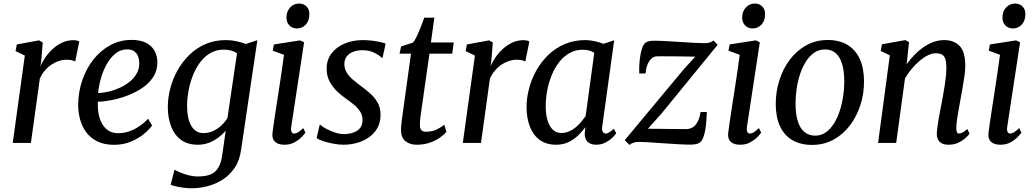

<svg xmlns="http://www.w3.org/2000/svg" viewBox="-20 -786 5690 1056"><path d="M50 0 116.5 -480.5 65.5 -505 72.5 -541.5 194.5 -564 215 -552.5 208 -463.5 202.5 -420Q211 -443 228 -468.2Q245 -493.5 268.5 -515.5Q292 -537.5 321 -551.2Q350 -565 383 -565Q392.5 -565 401.8 -563.2Q411 -561.5 416 -557.5L393.5 -447.5Q388 -451.5 375.8 -454.5Q363.5 -457.5 345 -457.5Q325 -457.5 304.2 -450.8Q283.5 -444 263.8 -431Q244 -418 227.2 -398.5Q210.5 -379 199 -353.5L150 0Z M816.5 -95.5Q802.5 -75.5 773 -50.5Q743.5 -25.5 701.2 -7.5Q659 10.5 607 10.5Q553.5 10.5 515.5 -8.2Q477.5 -27 454 -59Q430.5 -91 420 -130.8Q409.5 -170.5 410 -211.5Q411 -283.5 433.5 -347.5Q456 -411.5 495.5 -460.8Q535 -510 588 -538.2Q641 -566.5 703 -566.5Q752 -566.5 783.2 -550.5Q814.5 -534.5 829.8 -507Q845 -479.5 845.5 -445.5Q846 -398.5 823 -363Q800 -327.5 762 -302Q724 -276.5 680 -260Q636 -243.5 593 -235.2Q550 -227 518 -226.5Q516.5 -195 521.5 -164.2Q526.5 -133.5 539.8 -108.5Q553 -83.5 575.2 -68.5Q597.5 -53.5 630.5 -53.5Q661 -53.5 689.8 -63.2Q718.5 -73 745.2 -91Q772 -109 794.5 -133ZM680.5 -514.5Q643.5 -514.5 615 -491.5Q586.5 -468.5 566.5 -432.2Q546.5 -396 534.8 -354Q523 -312 519.5 -274Q547.5 -275 579 -282.5Q610.5 -290 640.2 -303.8Q670 -317.5 694 -337.2Q718 -357 732 -382Q746 -407 746 -437.5Q745.5 -476 728.2 -495.2Q711 -514.5 680.5 -514.5Z M1306 38Q1298 97 1270 137.8Q1242 178.5 1202.8 203Q1163.5 227.5 1119.8 238.5Q1076 249.5 1035 249.5Q1012.5 249.5 989.5 246.5Q966.5 243.5 947.5 239Q928.5 234.5 918.5 230L940 147.5Q951 154 971.2 162.5Q991.5 171 1017 177.8Q1042.5 184.5 1068.5 184.5Q1109.5 184.5 1136.8 174Q1164 163.5 1180 137.2Q1196 111 1202.5 65L1221.5 -67Q1205 -48 1182 -30.2Q1159 -12.5 1130.2 -1.2Q1101.5 10 1068 10Q1011.5 10 975 -17.2Q938.5 -44.5 920.8 -91.5Q903 -138.5 903 -198Q903 -247 916.2 -298.8Q929.5 -350.5 955.8 -398Q982 -445.5 1020.8 -483.5Q1059.5 -521.5 1110 -543.5Q1160.5 -565.5 1222.5 -565.5Q1252.5 -565.5 1282 -559Q1311.5 -552.5 1332 -544L1395.5 -565ZM1283.5 -492.5Q1269.5 -503 1250.5 -508Q1231.5 -513 1211.5 -513Q1169 -513 1136 -493.5Q1103 -474 1079 -441Q1055 -408 1039.5 -367.5Q1024 -327 1016.5 -284.2Q1009 -241.5 1009 -203Q1009 -167.5 1015 -140Q1021 -112.5 1032.5 -93.2Q1044 -74 1060.5 -64Q1077 -54 1098 -54Q1128.5 -54 1154 -66.2Q1179.5 -78.5 1199.2 -97.5Q1219 -116.5 1231 -137Z M1545 10Q1523 10 1507.2 3.2Q1491.5 -3.5 1484 -17.5Q1476.5 -31.5 1478.5 -53.5Q1480.5 -73 1485.8 -107.8Q1491 -142.5 1497.8 -187.5Q1504.5 -232.5 1512.5 -283Q1520.5 -333.5 1528 -385Q1535.5 -436.5 1542 -484.5L1480 -507.5L1486.5 -541.5L1630.5 -564L1652.5 -553.5L1581.5 -87Q1579 -69 1584 -60.2Q1589 -51.5 1597 -51.5Q1607.5 -51.5 1619 -58.2Q1630.5 -65 1647.5 -81.5L1660 -56.5Q1655 -49 1639.8 -33Q1624.5 -17 1600.5 -3.5Q1576.5 10 1545 10ZM1612.5 -629.5Q1587.5 -629.5 1571.2 -646.5Q1555 -663.5 1555.5 -691.5Q1556 -724 1576 -745.2Q1596 -766.5 1625.5 -766.5Q1651 -766.5 1666.5 -750Q1682 -733.5 1681.5 -707.5Q1681.5 -673 1662 -651.2Q1642.5 -629.5 1612.5 -629.5Z M2084 -468H2079Q2069.5 -480 2040.5 -495Q2011.5 -510 1974.5 -510Q1947 -510 1924.8 -502Q1902.5 -494 1889 -478Q1875.5 -462 1874 -437Q1873 -411.5 1885 -390.2Q1897 -369 1917.2 -351.2Q1937.5 -333.5 1961 -316Q1986 -297.5 2012 -275.5Q2038 -253.5 2055.5 -224.2Q2073 -195 2073 -154Q2073 -114 2056.5 -83.5Q2040 -53 2011.2 -32.2Q1982.5 -11.5 1946 -0.8Q1909.5 10 1868.5 10Q1844 10 1813.2 4.2Q1782.5 -1.5 1757 -9.8Q1731.5 -18 1721.5 -27L1738.5 -100H1741.5Q1753 -89 1775 -77.2Q1797 -65.5 1822.8 -57Q1848.5 -48.5 1870.5 -48.5Q1895.5 -48.5 1919.2 -55.5Q1943 -62.5 1958.5 -79.5Q1974 -96.5 1974 -126.5Q1974 -153 1959.8 -174Q1945.5 -195 1924 -212.5Q1902.5 -230 1879.5 -246Q1859 -260 1835 -282.5Q1811 -305 1793.8 -336.2Q1776.5 -367.5 1776.5 -408Q1776.5 -456.5 1803 -491.8Q1829.5 -527 1874.8 -546.2Q1920 -565.5 1975.5 -565.5Q2002 -565.5 2027.5 -562.2Q2053 -559 2072.8 -554.5Q2092.5 -550 2101 -546Z M2297 -175.5Q2294.5 -158 2292.8 -145Q2291 -132 2290.2 -120.2Q2289.5 -108.5 2289.5 -95.5Q2289.5 -79.5 2297.5 -70.5Q2305.5 -61.5 2322 -61.5Q2357.5 -61.5 2382.8 -74.2Q2408 -87 2423.5 -100L2435.5 -60.5Q2423.5 -46.5 2400.8 -30Q2378 -13.5 2345.5 -1.8Q2313 10 2271.5 10Q2234 10 2209.8 -9.5Q2185.5 -29 2185.5 -73.5Q2185.5 -79 2186 -86Q2186.5 -93 2187.5 -102.8Q2188.5 -112.5 2190 -125.2Q2191.5 -138 2194 -155L2240.5 -491H2177.5L2186 -530.5L2251 -551.5Q2261.5 -563 2273 -587.5Q2284.5 -612 2295.2 -640Q2306 -668 2313.5 -689H2369L2350 -552.5H2475.5L2467.5 -491H2342Z M2525.5 0 2592 -480.5 2541 -505 2548 -541.5 2670 -564 2690.5 -552.5 2683.5 -463.5 2678 -420Q2686.5 -443 2703.5 -468.2Q2720.5 -493.5 2744 -515.5Q2767.5 -537.5 2796.5 -551.2Q2825.5 -565 2858.5 -565Q2868 -565 2877.2 -563.2Q2886.5 -561.5 2891.5 -557.5L2869 -447.5Q2863.5 -451.5 2851.2 -454.5Q2839 -457.5 2820.5 -457.5Q2800.5 -457.5 2779.8 -450.8Q2759 -444 2739.2 -431Q2719.5 -418 2702.8 -398.5Q2686 -379 2674.5 -353.5L2625.5 0Z M3292.5 -92Q3289 -69 3295.8 -60.2Q3302.5 -51.5 3311.5 -51.5Q3320.5 -51.5 3330.8 -58Q3341 -64.5 3356 -78L3369.5 -53Q3365.5 -46 3350.2 -30.8Q3335 -15.5 3311.5 -2.8Q3288 10 3258.5 10Q3230 10 3212.5 -5.2Q3195 -20.5 3196 -54.5L3200 -86.5Q3182.5 -63.5 3159.8 -41.2Q3137 -19 3107 -4.5Q3077 10 3038 10Q2983.5 10 2947.5 -17Q2911.5 -44 2893.8 -91Q2876 -138 2876 -197Q2876 -246.5 2889.5 -298.2Q2903 -350 2929.5 -397.8Q2956 -445.5 2995.2 -483.5Q3034.5 -521.5 3085.8 -543.5Q3137 -565.5 3199.5 -565.5Q3223 -565.5 3250.5 -559.5Q3278 -553.5 3299.5 -545L3358 -564.5ZM3248.5 -495.5Q3235 -504.5 3219.2 -508.5Q3203.5 -512.5 3185.5 -512.5Q3145 -512.5 3112.5 -494.2Q3080 -476 3055.5 -444.5Q3031 -413 3014.5 -372.8Q2998 -332.5 2989.8 -288.5Q2981.5 -244.5 2981.5 -201.5Q2981.5 -153.5 2992.5 -120.5Q3003.5 -87.5 3022.5 -71Q3041.5 -54.5 3067 -54.5Q3090 -54.5 3110 -63.2Q3130 -72 3146.8 -86Q3163.5 -100 3177 -116.2Q3190.5 -132.5 3201 -147.5Z M3804 -474.5Q3791 -474.5 3767.8 -475Q3744.5 -475.5 3717 -475.8Q3689.5 -476 3663 -476.2Q3636.5 -476.5 3617 -476.5Q3597.5 -476.5 3591.5 -476Q3573 -475 3560 -461Q3547 -447 3539.5 -426.2Q3532 -405.5 3530.5 -382H3496Q3495 -398.5 3496 -423.5Q3497 -448.5 3501 -475.2Q3505 -502 3512.5 -523Q3520 -544 3531.5 -552Q3537.5 -556 3548.2 -559Q3559 -562 3577 -562Q3604 -562 3642 -560Q3680 -558 3720.8 -555.2Q3761.5 -552.5 3797.5 -550.5Q3833.5 -548.5 3855.5 -548.5Q3869 -548.5 3881.2 -551.5Q3893.5 -554.5 3904 -563.5L3927 -539.5L3617.5 -160.5L3543.5 -78Q3564 -78 3594 -77.5Q3624 -77 3655.5 -76.8Q3687 -76.5 3713.2 -76.2Q3739.5 -76 3752.5 -76Q3788 -76 3807.8 -102Q3827.5 -128 3833 -170H3867.5Q3867 -149.5 3865.2 -123.8Q3863.5 -98 3859.2 -72.8Q3855 -47.5 3847.2 -28Q3839.5 -8.5 3827 -0.5Q3820.5 3.5 3808 6.5Q3795.5 9.5 3777 9.5Q3749.5 9.5 3710 7.2Q3670.5 5 3628.5 2Q3586.5 -1 3550 -3.2Q3513.5 -5.5 3491.5 -5.5Q3478.5 -5.5 3465.8 -1.8Q3453 2 3442 11L3416 -15L3742 -406.5Z M4051.5 10Q4029.5 10 4013.8 3.2Q3998 -3.5 3990.5 -17.5Q3983 -31.5 3985 -53.5Q3987 -73 3992.2 -107.8Q3997.5 -142.5 4004.2 -187.5Q4011 -232.5 4019 -283Q4027 -333.5 4034.5 -385Q4042 -436.5 4048.5 -484.5L3986.5 -507.5L3993 -541.5L4137 -564L4159 -553.5L4088 -87Q4085.5 -69 4090.5 -60.2Q4095.5 -51.5 4103.5 -51.5Q4114 -51.5 4125.5 -58.2Q4137 -65 4154 -81.5L4166.5 -56.5Q4161.5 -49 4146.2 -33Q4131 -17 4107 -3.5Q4083 10 4051.5 10ZM4119 -629.5Q4094 -629.5 4077.8 -646.5Q4061.5 -663.5 4062 -691.5Q4062.5 -724 4082.5 -745.2Q4102.5 -766.5 4132 -766.5Q4157.5 -766.5 4173 -750Q4188.5 -733.5 4188 -707.5Q4188 -673 4168.5 -651.2Q4149 -629.5 4119 -629.5Z M4532 -566Q4596.5 -566 4641 -539.2Q4685.5 -512.5 4708.8 -461.8Q4732 -411 4732 -338.5Q4732.5 -271 4712.2 -208.2Q4692 -145.5 4654.5 -96Q4617 -46.5 4564.2 -17.8Q4511.5 11 4446.5 11Q4383.5 11 4338.5 -15Q4293.5 -41 4270.2 -91.2Q4247 -141.5 4246.5 -212.5Q4246.5 -281 4266.5 -344.5Q4286.5 -408 4324 -457.8Q4361.5 -507.5 4414.2 -536.8Q4467 -566 4532 -566ZM4517 -514Q4484 -514 4458 -496Q4432 -478 4412.5 -447.2Q4393 -416.5 4380.2 -378Q4367.5 -339.5 4361.5 -298Q4355.5 -256.5 4355.5 -218Q4355.5 -157.5 4368.2 -118Q4381 -78.5 4405.2 -59.2Q4429.5 -40 4463.5 -40Q4496 -40 4521.8 -58Q4547.5 -76 4566.8 -106.8Q4586 -137.5 4598.5 -176Q4611 -214.5 4617.2 -255.8Q4623.5 -297 4623.5 -335.5Q4623.5 -396 4611.2 -435.2Q4599 -474.5 4575.8 -494.2Q4552.5 -514 4517 -514Z M4966.5 -432.5Q4986 -460 5009.2 -484Q5032.5 -508 5059.2 -526.5Q5086 -545 5114.5 -555.2Q5143 -565.5 5173 -565.5Q5226 -565.5 5257.5 -533.8Q5289 -502 5289 -422.5Q5289 -401 5284.8 -370.2Q5280.5 -339.5 5274.8 -306.5Q5269 -273.5 5264 -246.5Q5260 -221 5254.2 -191.8Q5248.5 -162.5 5244.5 -134.5Q5240.5 -106.5 5239.5 -84Q5239.5 -67 5243.2 -59.2Q5247 -51.5 5253.5 -51.5Q5263 -51.5 5274.2 -57.2Q5285.5 -63 5300.5 -76.5L5312.5 -51Q5309 -44.5 5293.2 -29.5Q5277.5 -14.5 5253.2 -2.2Q5229 10 5198 10Q5174 10 5159.5 2.2Q5145 -5.5 5138.5 -20Q5132 -34.5 5132.5 -55Q5133.5 -70 5136 -89.8Q5138.5 -109.5 5142.5 -132Q5146.5 -154.5 5151 -177.5Q5155.5 -200.5 5159.5 -221Q5163 -242.5 5167.5 -266.8Q5172 -291 5176 -316.5Q5180 -342 5182.5 -366.8Q5185 -391.5 5185 -413Q5185 -444 5179.2 -461.2Q5173.5 -478.5 5160.8 -485.8Q5148 -493 5126.5 -493Q5106.5 -493 5083.8 -482Q5061 -471 5038.2 -451.8Q5015.5 -432.5 4994.5 -407.5Q4973.5 -382.5 4957.5 -355L4909 0H4809.5L4874 -481.5L4824 -506L4831 -542.5L4959 -565.5L4979.5 -554.5Z M5483 10Q5461 10 5445.2 3.2Q5429.5 -3.5 5422 -17.5Q5414.5 -31.5 5416.5 -53.5Q5418.5 -73 5423.8 -107.8Q5429 -142.5 5435.8 -187.5Q5442.5 -232.5 5450.5 -283Q5458.5 -333.5 5466 -385Q5473.5 -436.5 5480 -484.5L5418 -507.5L5424.5 -541.5L5568.5 -564L5590.5 -553.5L5519.5 -87Q5517 -69 5522 -60.2Q5527 -51.5 5535 -51.5Q5545.5 -51.5 5557 -58.2Q5568.5 -65 5585.5 -81.5L5598 -56.5Q5593 -49 5577.8 -33Q5562.5 -17 5538.5 -3.5Q5514.5 10 5483 10ZM5550.5 -629.5Q5525.5 -629.5 5509.2 -646.5Q5493 -663.5 5493.5 -691.5Q5494 -724 5514 -745.2Q5534 -766.5 5563.5 -766.5Q5589 -766.5 5604.5 -750Q5620 -733.5 5619.5 -707.5Q5619.5 -673 5600 -651.2Q5580.5 -629.5 5550.5 -629.5Z"/></svg>

Font: Merriweather 24pt
Style: Italic
Weight: 400
Italic angle: -7.8°
Designer: Eben Sorkin
Foundry: Eben Sorkin
Version: Version 2.101